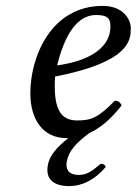

<svg xmlns="http://www.w3.org/2000/svg" viewBox="-20 -459 464 652"><path d="M339 108C337 101 331 97 322 97C296 119 277 135 248 135C211 135 202 114 207 88C214 53 239 26 283 -7C321 -24 357 -55 393 -101C388 -112 382 -117 370 -117C313 -59 290 -50 242 -50C197 -50 166 -74 166 -165C166 -170 166 -191 167 -199C424 -249 424 -325 424 -363C424 -364 424 -364 424 -365C424 -390 401 -439 329 -439C155 -439 83 -269 83 -142C83 -57 123 10 206 10C208 10 210 10 212 10C175 39 149 68 143 99C132 153 166 173 216 173C257 173 301 153 339 108ZM355 -370C355 -280 250 -247 174 -237C209 -379 264 -408 306 -408C342 -408 355 -399 355 -370Z"/></svg>

Font: Libertinus Serif
Style: Italic
Weight: 400
Italic angle: -12°
Designer: Philipp H. Poll, Khaled Hosny
Foundry: Caleb Maclennan
Version: Version 7.050;RELEASE